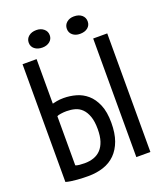

<svg xmlns="http://www.w3.org/2000/svg" viewBox="-155 -954 909 1065"><g transform="rotate(-20 300.0 -422.0)"><path d="M467 -700H550V0H467ZM50 -700H133V-437Q140 -439 158 -442.5Q176 -446 199 -446Q236 -446 272 -436Q308 -426 337 -401Q366 -376 384 -333.5Q402 -291 402 -227Q402 -165 386 -121Q370 -77 341 -48Q312 -19 271 -5.5Q230 8 181 8Q168 8 151 7.5Q134 7 116 5.5Q98 4 80.5 1.5Q63 -1 50 -5ZM187 -66Q216 -66 240.5 -74.5Q265 -83 282.5 -101.5Q300 -120 309.5 -149Q319 -178 319 -220Q319 -265 308.5 -294.5Q298 -324 280.5 -341.5Q263 -359 239.5 -365.5Q216 -372 190 -372Q173 -372 156 -369.5Q139 -367 133 -363V-73Q141 -69 156 -67.5Q171 -66 187 -66ZM123 -800Q123 -823 140.5 -837.5Q158 -852 186 -852Q212 -852 229.5 -837.5Q247 -823 247 -800Q247 -777 229.5 -763Q212 -749 186 -749Q158 -749 140.5 -763Q123 -777 123 -800ZM348 -800Q348 -823 365 -837.5Q382 -852 408 -852Q437 -852 454 -837.5Q471 -823 471 -800Q471 -777 454 -763Q437 -749 408 -749Q382 -749 365 -763Q348 -777 348 -800Z"/></g></svg>

Font: PT Mono
Style: Regular
Weight: 400
Monospace: yes
Designer: A.Korolkova, I.Chaeva
Foundry: ParaType Ltd
Version: Version 1.001W OFL